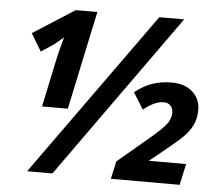

<svg xmlns="http://www.w3.org/2000/svg" viewBox="-51 -772 971 831"><g transform="rotate(5 434.5 -356.5)"><path d="M608 -714H716L206 0H96ZM179 -488Q188 -532 205 -591L168 -560L110 -521L64 -597L245 -713H339L248 -285H136ZM477 -76 604 -183Q659 -229 679.5 -254Q700 -279 700 -307Q700 -327 688.5 -338Q677 -349 660 -349Q619 -349 572 -309L527 -381Q562 -409 600 -423Q638 -437 687 -437Q744 -437 777.5 -406.5Q811 -376 811 -330Q811 -291 797 -262.5Q783 -234 758 -209.5Q733 -185 681 -143L617 -91H779L759 1H460Z"/></g></svg>

Font: Noto Sans Display
Style: Bold Italic
Weight: 700
Italic angle: -12°
Designer: Monotype Design team
Foundry: Monotype Imaging Inc.
Version: Version 1.000